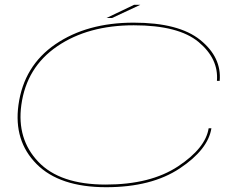

<svg xmlns="http://www.w3.org/2000/svg" viewBox="-20 -776 1048 801"><path d="M423 5Q228.5 5 132.5 -91.8Q36.5 -188.5 57 -338Q79.5 -501.5 211.2 -591.5Q343 -681.5 537.5 -681.5Q726 -681.5 815.5 -609.2Q905 -537 896.5 -438.5H885Q892.5 -530.5 808.8 -600.5Q725 -670.5 538 -670.5Q347.5 -670.5 219 -583Q90.5 -495.5 69 -338Q49.5 -196 139.8 -101Q230 -6 421 -6Q608 -6 722.8 -82Q837.5 -158 850.5 -241H862Q848 -152 730 -73.5Q612 5 423 5ZM424.5 -701 539.5 -756H565.5L447.5 -701Z"/></svg>

Font: Anybody UltraExpanded Thin
Style: Italic
Weight: 100
Width: 9
Italic angle: -10°
Designer: Tyler Finck
Foundry: Etcetera Type Company
Version: Version 1.010; ttfautohint (v1.8.3) -l 8 -r 50 -G 200 -x 14 